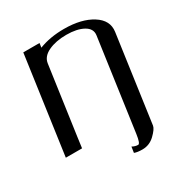

<svg xmlns="http://www.w3.org/2000/svg" viewBox="-214 -911 1219 1280"><g transform="rotate(-30 395.5 -271.0)"><path d="M627 -604.5Q633.8 -653.3 584.5 -680.7Q535.2 -708 454.1 -708Q373 -708 315.9 -681.2Q258.8 -654.3 252 -604.5L177.7 -79.1L167 0H42L147.5 -750H272.5L267.6 -716.8Q352.5 -750 460 -750Q593.8 -750 675.8 -698.2Q757.8 -646.5 746.1 -562.5L652.3 105.5Q648.4 129.9 607.9 168.9Q567.4 208 512.7 208Q474.6 208 451.2 199.2L458 154.3Q480.5 167 502.9 167Q518.6 167 528.3 97.7Z"/></g></svg>

Font: okolaks
Style: BoldItalic
Weight: 600
Width: 8
Italic angle: -8°
Version: Version 000.6.0